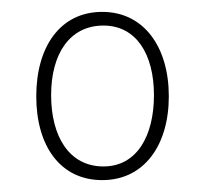

<svg xmlns="http://www.w3.org/2000/svg" viewBox="-20 -744 343 323"><path d="M152 -441C222 -441 264 -499 264 -582C264 -665 222 -724 152 -724C81 -724 41 -665 41 -582C41 -499 81 -441 152 -441ZM154 -464C96 -464 66 -515 66 -584C66 -653 97 -701 154 -701C209 -701 239 -653 239 -584C239 -515 210 -464 154 -464Z"/></svg>

Font: Noto Serif Armenian ExtraCondensed Thin
Style: Regular
Weight: 100
Width: 2
Designer: Monotype Design Team
Foundry: Monotype Imaging Inc.
Version: Version 2.008